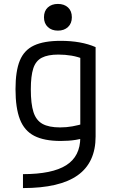

<svg xmlns="http://www.w3.org/2000/svg" viewBox="-20 -738 590 978"><path d="M97 149Q246 149 317.5 103.5Q389 58 389 -38V-480L411 -435Q377 -449 344.5 -454.5Q312 -460 277 -460Q224 -460 193 -444Q162 -428 149.5 -389.5Q137 -351 137 -283Q137 -209 150.5 -167Q164 -125 196.5 -107Q229 -89 286 -89Q319 -89 349 -94.5Q379 -100 413 -110L429 -40Q400 -31 365.5 -25.5Q331 -20 289 -20Q205 -20 154.5 -46Q104 -72 81.5 -130Q59 -188 59 -284Q59 -376 81 -429.5Q103 -483 153.5 -506.5Q204 -530 289 -530Q394 -530 467 -498V-43Q467 90 375.5 155Q284 220 97 220ZM275 -582Q243 -582 223.5 -600.5Q204 -619 204 -650Q204 -682 223.5 -700Q243 -718 275 -718Q307 -718 326.5 -700Q346 -682 346 -650Q346 -619 326.5 -600.5Q307 -582 275 -582Z"/></svg>

Font: M PLUS Code Latin SemiExpanded
Style: Regular
Weight: 400
Width: 6
Designer: Coji Morishita
Foundry: UNDERFOREST DESIGN
Version: Version 1.002; ttfautohint (v1.8.3)